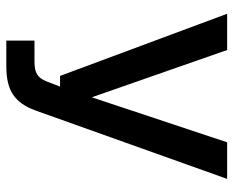

<svg xmlns="http://www.w3.org/2000/svg" viewBox="-84 -488 722 593"><g transform="rotate(90 276.5 -191.0)"><path d="M105 150V63H170Q196 63 209 55Q222 47 230 28L247 -16H214L22 -532H134L280 -114L419 -532H532L320 62Q303 108 272 129Q241 150 185 150Z"/></g></svg>

Font: Txt Sans Medium
Style: Regular
Weight: 500
Designer: Open Source
Foundry: XRLN
Version: Version 1.0